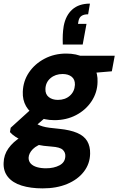

<svg xmlns="http://www.w3.org/2000/svg" viewBox="-50 -809 654 1061"><path d="M186 232Q119 232 69.5 216.5Q20 201 -6 169Q-32 137 -30 91Q-29 47 -3.5 11Q22 -25 66.5 -52.5Q111 -80 171 -99L206 -23Q154 -8 131.5 15Q109 38 108 63Q108 82 120 95Q132 108 154 114.5Q176 121 204 121Q248 121 279 104.5Q310 88 311 54Q312 33 296.5 18.5Q281 4 235 1Q189 -2 152 -10Q115 -18 86 -28.5Q57 -39 36.5 -52.5Q16 -66 5 -79L9 -103L139 -221L235 -189L80 -55L139 -133Q149 -126 160 -120.5Q171 -115 186 -110.5Q201 -106 223.5 -103Q246 -100 278 -97Q338 -91 376.5 -74.5Q415 -58 432 -29Q449 0 448 40Q447 96 413.5 139.5Q380 183 321.5 207.5Q263 232 186 232ZM251 -145Q194 -145 154 -166Q114 -187 94 -222Q74 -257 76 -302Q78 -361 110 -408.5Q142 -456 196 -484.5Q250 -513 316 -513Q373 -513 412.5 -492.5Q452 -472 471.5 -436.5Q491 -401 489 -356Q488 -298 456 -249.5Q424 -201 370.5 -173Q317 -145 251 -145ZM270 -257Q310 -257 336 -280Q362 -303 364 -340Q365 -370 346 -385Q327 -400 296 -400Q256 -400 229 -377Q202 -354 201 -317Q200 -288 219.5 -272.5Q239 -257 270 -257ZM380 -399 375 -501H584L568 -415ZM447 -789 437 -730Q414 -730 401 -721.5Q388 -713 384 -694L381 -677H428L407 -563H297Q296 -594 297 -617Q298 -640 302 -665Q313 -724 349.5 -756.5Q386 -789 447 -789Z"/></svg>

Font: DM Sans 17pt Black
Style: Italic
Weight: 900
Italic angle: -10°
Version: Version 4.004;gftools[0.9.30]